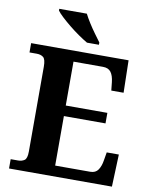

<svg xmlns="http://www.w3.org/2000/svg" viewBox="-99 -1004 851 1077"><g transform="rotate(10 326.5 -465.5)"><path d="M28 0V-53H70Q91 -53 106 -63Q121 -73 121 -113V-596Q121 -639 106.5 -650Q92 -661 70 -661H28V-714H583L587 -530H517L512 -577Q508 -614 493.5 -633.5Q479 -653 448 -653H280V-403H517V-343H280V-61H480Q510 -61 524.5 -82.5Q539 -104 544 -137L552 -184H621L614 0ZM336 -771Q312 -785 284 -804.5Q256 -824 229 -846Q202 -868 180.5 -888Q159 -908 150 -921V-931H307Q318 -909 335 -882Q352 -855 371 -829Q390 -803 404 -784V-771Z"/></g></svg>

Font: Noto Serif Vithkuqi
Style: Bold
Weight: 700
Version: Version 1.005